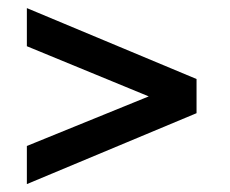

<svg xmlns="http://www.w3.org/2000/svg" viewBox="-20 -576 582 486"><path d="M48 -110V-206.5L356.5 -332L48 -459V-555.5L477.5 -376V-289.5Z"/></svg>

Font: Lucymar Sans SemiBold
Style: Regular
Weight: 600
Foundry: The League of Moveable Type (original font) / Main changes by Cristiano Sobral with portions from Mirco Monsees
Version: Version 2.001;August 30, 2020;FontCreator 13.0.0.2681 64-bit